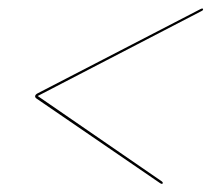

<svg xmlns="http://www.w3.org/2000/svg" viewBox="-20 -572 508 461"><path d="M371 -132.5Q370.5 -130.5 368.5 -130.5Q367 -130.5 364 -132.5L67.5 -335.5Q63.5 -338.5 64.5 -342Q65.5 -345.5 70.5 -348L461 -550Q463.5 -551.5 465.5 -551.5Q468 -551.5 467.5 -549Q467 -546.5 463 -545L70.5 -341.5L368.5 -136.5Q371 -134.5 371 -132.5Z"/></svg>

Font: Fraunces 144pt
Style: Italic
Weight: 400
Italic angle: -16°
Version: Version 1.000;[b76b70a41]